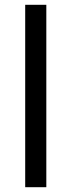

<svg xmlns="http://www.w3.org/2000/svg" viewBox="-20 -780 298 800"><path d="M173 0V-760H85V0Z"/></svg>

Font: Noto Sans Bhaiksuki
Style: Regular
Weight: 400
Designer: Monotype Design Team
Foundry: Monotype Imaging Inc.
Version: Version 2.002